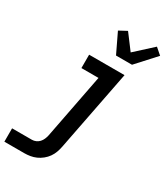

<svg xmlns="http://www.w3.org/2000/svg" viewBox="-248 -892 1054 1207"><g transform="rotate(30 279.0 -288.5)"><path d="M134 210H-10V113H134Q148 113 162 107Q176 101 186 90Q196 79 202 65Q208 51 211 37L302 -433H178V-530H435L321 55Q317 76 309.5 97Q302 118 289 136.5Q276 155 257.5 170Q239 185 218.5 194Q198 203 176.5 206.5Q155 210 134 210ZM327 -610 259 -752 315 -782 397 -673 522 -787 568 -747 443 -610Z"/></g></svg>

Font: Lode Term
Style: Bold Italic
Weight: 700
Italic angle: -11°
Monospace: yes
Designer: Belleve Invis
Foundry: Belleve Invis
Version: Version 29.2.0